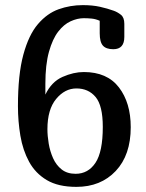

<svg xmlns="http://www.w3.org/2000/svg" viewBox="-20 -729 570 749"><path d="M422 -537Q394 -537 381.5 -551Q369 -565 369 -599V-648Q353 -655 337.5 -656.5Q322 -658 307 -658Q282 -658 255.5 -646Q229 -634 207 -605.5Q185 -577 171 -527Q157 -477 157 -402V-360Q181 -410 224 -429Q267 -448 307 -448Q398 -448 444 -388Q490 -328 490 -233Q490 -124 431.5 -62Q373 0 278 0Q207 0 162.5 -26.5Q118 -53 93.5 -98Q69 -143 59.5 -199.5Q50 -256 50 -315Q50 -438 71 -515.5Q92 -593 128 -635Q164 -677 209 -693Q254 -709 303 -709Q341 -709 370 -702.5Q399 -696 424 -687Q438 -682 451.5 -671.5Q465 -661 465 -636V-585Q465 -537 422 -537ZM278 -384Q233 -384 199 -343Q165 -302 165 -225Q165 -199 170 -169Q175 -139 187 -112Q199 -85 220.5 -68Q242 -51 275 -51Q324 -51 352.5 -94Q381 -137 381 -234Q381 -317 353 -350.5Q325 -384 278 -384Z"/></svg>

Font: Marmelad
Style: Regular
Weight: 400
Designer: Manvel Shmavonyan
Foundry: Cyreal
Version: Version 1.110; ttfautohint (v1.8.4.7-5d5b)